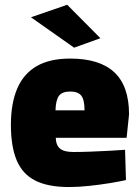

<svg xmlns="http://www.w3.org/2000/svg" viewBox="-20 -756 573 789"><path d="M263.1 12.6Q177 12.6 124.5 -14.2Q72 -41 48.4 -97.6Q24.8 -154.1 24.8 -243Q24.8 -331.4 50.9 -392.3Q77 -453.1 130.7 -484.2Q184.4 -515.3 268.5 -515.3Q389.6 -515.3 449.9 -458.8Q510.3 -402.3 510.3 -286L500.3 -189.7H209.1Q210.1 -159.1 226.7 -145.3Q243.3 -131.4 281.3 -131.4Q313.5 -131.4 352.7 -132.9Q391.9 -134.4 429.7 -136.4Q467.5 -138.4 494 -140.4L497.6 -16Q471.4 -10 431.5 -3.5Q391.7 3 347.4 7.8Q303.1 12.6 263.1 12.6ZM208.1 -302.7H327.4Q327.4 -346 314 -363Q300.6 -379.9 268.5 -379.9Q234.9 -379.9 222 -361.8Q209.1 -343.7 208.1 -302.7ZM284.6 -560.1 107.2 -685 256.2 -736.4 392.6 -599Z"/></svg>

Font: Titillium Web SemiBold
Style: Regular
Weight: 600
Designer: Mohamed Gaber, Accademia di Belle Arti di Urbino
Foundry: Kief Type Foundry, Accademia di Belle Arti di Urbino
Version: Version 3.000; ttfautohint (v1.8.4)